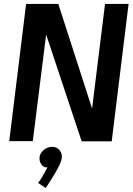

<svg xmlns="http://www.w3.org/2000/svg" viewBox="-20 -720 675 978"><path d="M549 0H396L215 -544L147 -1H27L113 -700H277L449 -167L515 -700H635ZM183 72Q190 53 206.5 41Q223 29 244 28Q270 27 285 47Q300 67 293 94Q289 110 275.5 135.5Q262 161 245 188Q228 215 213 238L174 212Q188 194 199.5 173Q211 152 222 132Q203 136 190 116.5Q177 97 183 72Z"/></svg>

Font: Kulim Park
Style: Bold Italic
Weight: 700
Italic angle: -8°
Designer: Noponies / Dale Sattler
Foundry: Noponies
Version: Version 1.000; ttfautohint (v1.8.3)